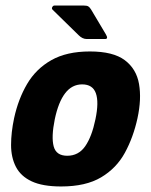

<svg xmlns="http://www.w3.org/2000/svg" viewBox="-20 -666 546 694"><path d="M201 8Q134 8 94.5 -10.5Q55 -29 37.5 -63Q20 -97 20 -142Q20 -187 31 -239Q46 -308 78 -362.5Q110 -417 165.5 -448.5Q221 -480 305 -480Q389 -480 431 -448.5Q473 -417 482.5 -362.5Q492 -308 477 -239Q462 -170 431.5 -114Q401 -58 345.5 -25Q290 8 201 8ZM223 -103Q264 -103 288 -137.5Q312 -172 325 -235Q338 -297 326.5 -329Q315 -361 277 -361Q240 -361 215.5 -329Q191 -297 178 -235Q165 -171 174 -137Q183 -103 223 -103ZM293 -525Q278 -525 264 -539L170 -631Q166 -635 169 -640.5Q172 -646 177 -646H282Q294 -646 299 -643Q304 -640 309 -632L362 -543Q373 -525 360 -525Z"/></svg>

Font: Glory Thin ExtraBold
Style: Italic
Weight: 800
Italic angle: -12°
Version: Version 1.011